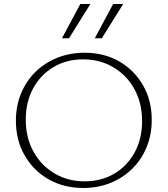

<svg xmlns="http://www.w3.org/2000/svg" viewBox="-20 -927 833 954"><path d="M394 7Q297 7 221.5 -36Q146 -79 102.5 -155Q59 -231 59 -327Q59 -401 85 -463.5Q111 -526 157.5 -571Q204 -616 266 -640.5Q328 -665 400 -665Q497 -665 572 -622Q647 -579 690.5 -503.5Q734 -428 734 -331Q734 -257 708 -194.5Q682 -132 635.5 -87Q589 -42 527.5 -17.5Q466 7 394 7ZM400 -26Q484 -26 548.5 -64.5Q613 -103 649.5 -170.5Q686 -238 686 -325Q686 -415 648 -484Q610 -553 543.5 -592.5Q477 -632 393 -632Q310 -632 245.5 -593.5Q181 -555 144.5 -487.5Q108 -420 108 -333Q108 -243 146 -174Q184 -105 250.5 -65.5Q317 -26 400 -26ZM288 -737 379 -907H429L323 -737ZM451 -737 542 -907H592L486 -737Z"/></svg>

Font: Ysabeau SC ExtraLight
Style: Regular
Weight: 250
Designer: Christian Thalmann (Catharsis Fonts)
Version: Version 2.001;gftools[0.9.30]; featfreeze: smcp